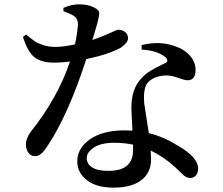

<svg xmlns="http://www.w3.org/2000/svg" viewBox="-20 -821 1040 894"><path d="M275.4 -768.6V-784.2Q312.5 -800.8 346.7 -800.8Q400.4 -800.8 430.7 -778.3Q438.5 -773.4 440.9 -766.1Q443.4 -758.8 439.5 -739.7Q435.5 -720.7 429.7 -700.2Q423.8 -679.7 410.2 -634.8Q444.3 -646.5 472.7 -658.7Q501 -670.9 513.2 -676.8Q525.4 -682.6 531.2 -682.6Q548.8 -682.6 562.5 -671.9Q576.2 -661.1 576.2 -642.6Q576.2 -623 543.9 -599.6Q485.4 -567.4 381.8 -545.9Q298.8 -290 205.1 -147.5Q192.4 -127.9 184.6 -118.2Q176.8 -108.4 166 -101.1Q155.3 -93.8 143.6 -93.8Q123 -93.8 111.8 -110.4Q100.6 -127 100.6 -149.4Q100.6 -175.8 123 -207Q250 -367.2 305.7 -534.2Q261.7 -529.3 232.4 -529.3Q171.9 -529.3 140.1 -554.7Q108.4 -580.1 86.9 -649.4L101.6 -660.2Q128.9 -637.7 142.6 -628.4Q156.2 -619.1 182.1 -610.8Q208 -602.5 239.3 -602.5Q272.5 -602.5 329.1 -614.3Q340.8 -668.9 342.8 -707Q343.8 -735.4 320.3 -749Q304.7 -758.8 275.4 -768.6ZM599.6 -122.1V-147.5Q558.6 -156.2 511.7 -156.2Q451.2 -156.2 417.5 -134.3Q383.8 -112.3 383.8 -85Q383.8 -57.6 409.2 -41.5Q434.6 -25.4 485.4 -25.4Q599.6 -25.4 599.6 -122.1ZM639.6 -589.8V-611.3Q719.7 -630.9 788.1 -608.4Q836.9 -592.8 863.8 -562.5Q890.6 -532.2 890.6 -495.1Q890.6 -447.3 853.5 -447.3Q839.8 -447.3 808.1 -459Q776.4 -470.7 749 -469.7Q691.4 -465.8 666 -433.6Q646.5 -408.2 651.4 -340.8Q652.3 -331.1 672.9 -201.2Q739.3 -185.5 810.5 -141.6Q902.3 -87.9 902.3 -37.1Q902.3 -14.6 891.6 -3.4Q880.9 7.8 865.2 7.8Q856.4 7.8 847.7 3.4Q838.9 -1 833 -6.3Q827.1 -11.7 814.9 -23.9Q802.7 -36.1 794.9 -43Q743.2 -90.8 681.6 -120.1Q683.6 -92.8 683.6 -81.1Q683.6 -16.6 637.7 18.1Q591.8 52.7 508.8 52.7Q429.7 52.7 384.8 18.1Q339.8 -16.6 339.8 -69.3Q339.8 -130.9 398.9 -172.4Q458 -213.9 559.6 -213.9Q585 -213.9 596.7 -212.9Q591.8 -302.7 591.8 -318.4Q591.8 -406.2 635.7 -453.1Q645.5 -464.8 657.2 -474.6Q668.9 -484.4 683.1 -492.7Q697.3 -501 706.1 -505.9Q714.8 -510.7 731.4 -518.6Q748 -526.4 752 -528.3Q768.6 -539.1 747.1 -557.6Q707 -586.9 639.6 -589.8Z"/></svg>

Font: GenYoMin TW TTF SemiBold
Style: Regular
Weight: 600
Version: Version 1.300